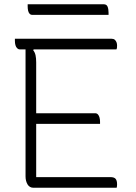

<svg xmlns="http://www.w3.org/2000/svg" viewBox="-20 -882 640 902"><path d="M50 -700H504Q514 -700 519.5 -695Q525 -690 527.5 -683Q530 -676 530 -669Q530 -662 529.5 -658Q529 -654 527 -650H73Q66 -650 60.5 -655.5Q55 -661 52.5 -670Q50 -679 50 -690Q50 -692 50 -695Q50 -698 50 -700ZM120 -350H427Q435 -350 440 -344.5Q445 -339 447.5 -330Q450 -321 450 -310Q450 -309 450 -307Q450 -305 450 -303.5Q450 -302 450 -300H120ZM136 0Q128 0 121 -4Q114 -8 109.5 -15.5Q105 -23 102.5 -32.5Q100 -42 100 -53Q100 -113 100 -178Q100 -243 100 -309Q100 -375 100 -439Q100 -503 100 -563Q100 -623 100 -675H151L136 -646Q144 -636 147 -622.5Q150 -609 150 -589Q150 -525 150 -457Q150 -389 150 -320Q150 -251 150 -183Q150 -115 150 -50H498Q516 -50 523 -42Q530 -34 530 -16Q530 -12 529.5 -7Q529 -2 528 0ZM110 -862H467Q481 -862 485.5 -850.5Q490 -839 490 -822Q490 -820 490 -817Q490 -814 490 -812H133Q124 -812 119 -817.5Q114 -823 112 -832Q110 -841 110 -852Q110 -854 110 -857Q110 -860 110 -862Z"/></svg>

Font: Recursive Monospace Casual Light
Style: Regular
Weight: 300
Version: Version 1.047